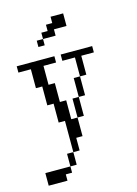

<svg xmlns="http://www.w3.org/2000/svg" viewBox="-98 -470 513 719"><g transform="rotate(-15 158.5 -110.5)"><path d="M0 194.8V146H97.2V170.4H72.8V194.8ZM97.2 146V97.2H121.6V146ZM170.4 -23.9V-97.2H194.8V-23.9ZM194.8 -97.2V-170.4H219.2V-97.2ZM121.6 97.2V-23.9H97.2V-97.2H72.8V-170.4H48.3V-243.7H0V-268.1H146V-243.7H97.2V-170.4H121.6V-97.2H146V-23.9H170.4V48.3H146V97.2ZM219.2 -170.4V-243.7H170.4V-268.1H292.5V-243.7H243.7V-170.4ZM97.2 -316.9V-341.3H121.6V-316.9ZM121.6 -341.3V-365.7H146V-390.1H170.4V-414.6H219.2V-365.7H170.4V-341.3Z"/></g></svg>

Font: FS Mondwest Regular
Style: Regular
Weight: 400
Designer: NZWStudios2024
Foundry: https://fontstruct.com
Version: Version 1.0